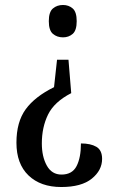

<svg xmlns="http://www.w3.org/2000/svg" viewBox="-20 -560 463 771"><path d="M233 -540Q256 -540 272 -526Q288 -512 288 -475Q288 -438 272 -424Q256 -410 233 -410Q209 -410 192.5 -424Q176 -438 176 -475Q176 -512 192.5 -526Q209 -540 233 -540ZM266 -186Q198 -151 173 -100Q148 -49 148 16Q148 69 168 105Q188 141 227 141Q270 141 287.5 107Q305 73 305 16Q344 16 367 29.5Q390 43 390 78Q390 124 348.5 157.5Q307 191 226 191Q143 191 94.5 144.5Q46 98 46 13Q46 -70 83 -121Q120 -172 197 -210L209 -320H255Z"/></svg>

Font: Noto Serif Hebrew ExtraCondensed Medium
Style: Regular
Weight: 500
Width: 2
Designer: Monotype Design Team
Foundry: Monotype Imaging Inc.
Version: Version 2.004; ttfautohint (v1.8.4.7-5d5b)